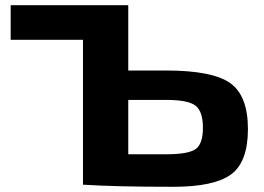

<svg xmlns="http://www.w3.org/2000/svg" viewBox="-20 -710 1016 738"><path d="M473 -439H618Q797 -439 865 -390.5Q933 -342 933 -214Q933 -87 868 -39.5Q803 8 646 8Q423 8 302 0H299V-557H21V-690H473ZM473 -117H618Q704 -117 732 -137Q760 -157 760 -219Q760 -281 732 -303.5Q704 -326 618 -326H473Z"/></svg>

Font: Exo 2 Expanded
Style: Bold
Weight: 700
Width: 7
Designer: Natanael Gama
Version: Version 1.001;PS 001.001;hotconv 1.0.70;makeotf.lib2.5.58329